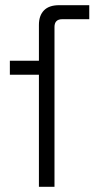

<svg xmlns="http://www.w3.org/2000/svg" viewBox="-20 -720 364 740"><path d="M130 0V-432H18V-486H130V-624Q130 -660 149.5 -680Q169 -700 208 -700H324V-646H220Q190 -646 190 -616V0Z"/></svg>

Font: Space Grotesk Frontify Light
Style: Regular
Weight: 300
Designer: Florian Karsten
Version: Version 2.000